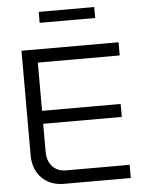

<svg xmlns="http://www.w3.org/2000/svg" viewBox="-58 -899 702 944"><g transform="rotate(-5 293.5 -426.5)"><path d="M68 -670V-153C68 -62 129 0 218 0H549V-65H235C179 -65 143 -104 143 -164V-303H531V-367H143V-605H547V-670ZM169 -799H443V-853H169Z"/></g></svg>

Font: LT Wave Text Light
Style: Regular
Weight: 300
Designer: Daniel Lyons
Version: Version 2.5 (Glyphs App)